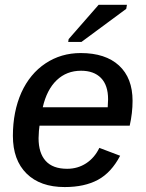

<svg xmlns="http://www.w3.org/2000/svg" viewBox="-20 -755 596 785"><path d="M141.6 -241.2Q138.7 -224.6 137.7 -189.9Q137.7 -129.4 166.7 -97.2Q195.8 -64.9 254.4 -64.9Q297.9 -64.9 332.3 -87.4Q366.7 -109.9 386.2 -150.4L471.2 -118.2Q435.1 -49.3 380.4 -19.8Q325.7 9.8 244.6 9.8Q144.5 9.8 88.6 -45.4Q32.7 -100.6 32.7 -199.7Q32.7 -298.3 67.4 -376.5Q102.5 -453.6 166 -495.8Q229.5 -538.1 310.1 -538.1Q411.1 -538.1 466.6 -487.1Q522 -436 522 -342.8Q522 -293 510.3 -241.2ZM154.8 -316.4H420.4L421.9 -349.1Q421.9 -406.7 392.8 -436.3Q363.8 -465.8 311.5 -465.8Q252.4 -465.8 211.9 -427.2Q171.4 -388.7 154.8 -316.4ZM496.1 -718.8 313 -583.5H258.8L260.7 -595.2L383.3 -735.4H499Z"/></svg>

Font: Arimo Medium
Style: Italic
Weight: 500
Italic angle: -12°
Designer: Steve Matteson
Foundry: Monotype Imaging Inc.
Version: Version 1.33